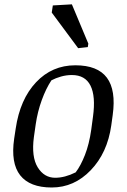

<svg xmlns="http://www.w3.org/2000/svg" viewBox="-20 -835 572 866"><path d="M213.4 10.7Q114.3 10.7 71 -44.4Q27.8 -99.6 43.9 -209.5L50.8 -254.9Q70.3 -387.2 142.6 -463.9Q214.8 -540.5 319.8 -540.5Q420.4 -540.5 462.2 -484.4Q503.9 -428.2 488.3 -315.9L481.9 -269.5Q464.4 -145.5 389.4 -67.4Q314.5 10.7 213.4 10.7ZM399.4 -308.6Q412.1 -400.9 388.2 -448.7Q364.3 -496.6 304.2 -496.6Q279.3 -496.6 255.1 -489.7Q231 -482.9 211.9 -472.7Q187.5 -436 168.5 -383.8Q149.4 -331.5 141.1 -274.4L132.8 -216.3Q121.1 -127.4 150.1 -80.3Q179.2 -33.2 229 -33.2Q250.5 -33.2 273.7 -39.3Q296.9 -45.4 321.3 -57.6Q343.8 -86.9 363 -135.7Q382.3 -184.6 391.6 -250.5ZM376 -622.6 332.5 -617.7 213.4 -778.3 218.3 -810.5 304.2 -815.4 378.4 -638.2Z"/></svg>

Font: Noticia Text
Style: Italic
Weight: 400
Italic angle: -8°
Designer: JM Sole
Foundry: JM Sole
Version: Version 1.003